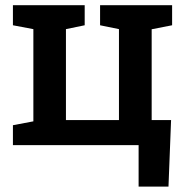

<svg xmlns="http://www.w3.org/2000/svg" viewBox="-20 -548 712 725"><path d="M503.4 156.7V0H28.8V-75.2L106 -89.8V-438L28.8 -452.6V-528.3H299.8V-452.6L229 -438V-94.7H429.2V-438L357.9 -452.6V-528.3H629.9V-452.6L552.7 -437.5V-94.7H626L616.2 156.7Z"/></svg>

Font: Roboto Slab Medium
Style: Regular
Weight: 500
Designer: Google
Version: Version 2.001; ttfautohint (v1.8.3)